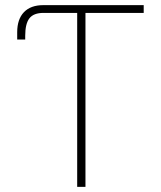

<svg xmlns="http://www.w3.org/2000/svg" viewBox="-20 -727 626 747"><path d="M539.1 -676.8H312.5V0H280.3V-676.8H149.4Q110.8 -676.8 94.5 -655.8Q78.1 -634.8 78.1 -587.9V-573.2H46.9V-601.6Q46.9 -652.3 73.2 -679.7Q99.6 -707 148.4 -707H539.1Z"/></svg>

Font: Pretendard Thin
Style: Regular
Weight: 100
Designer: Base glyphs from Inter by Rasmus Andersson; Hangeul glyphs from Noto Sans CJK(Source Han Sans) by Jang Soo-young and Kan
Foundry: Kil Hyung-jin
Version: Version 1.309